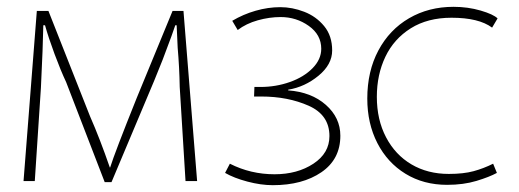

<svg xmlns="http://www.w3.org/2000/svg" viewBox="-20 -508 1523 563"><path d="M88 -476H122L244 -167Q273 -101 302 -17H303Q316 -59 381 -221L486 -476H518L558 23H524L507 -253Q506 -311 501 -368L498 -434H494Q490 -420 457 -333L432 -271L307 26H287L174 -267Q158 -301 140 -349.5Q122 -398 112 -434H107Q106 -373 100 -251L82 23H49Z M744 -253Q789 -253 830 -267.5Q871 -282 896.5 -308Q922 -334 922 -365Q922 -406 885.5 -432Q849 -458 803 -458Q770 -458 736 -448.5Q702 -439 677 -420L661 -447Q693 -466 729.5 -476.5Q766 -487 802 -487Q837 -487 872 -473.5Q907 -460 930.5 -431.5Q954 -403 954 -360Q954 -319 914 -286Q874 -253 825 -245V-243Q893 -238 935.5 -200.5Q978 -163 978 -110Q978 -41 922.5 -3Q867 35 780 35Q745 35 705.5 24.5Q666 14 640 -1L654 -28Q715 3 785 3Q852 3 899 -28Q946 -59 946 -109Q946 -171 885 -198Q824 -225 746 -225H725L726 -253Z M1437 -1Q1415 11 1377 22.5Q1339 34 1291 34Q1222 34 1169 1.5Q1116 -31 1086.5 -88.5Q1057 -146 1057 -219Q1057 -299 1089.5 -360Q1122 -421 1179.5 -454.5Q1237 -488 1310 -488Q1352 -488 1389.5 -477Q1427 -466 1439 -454L1423 -427Q1384 -456 1304 -456Q1234 -456 1184.5 -425Q1135 -394 1110 -341.5Q1085 -289 1085 -224Q1085 -157 1112 -105.5Q1139 -54 1186.5 -26Q1234 2 1296 2Q1339 2 1368.5 -6Q1398 -14 1426 -28Z"/></svg>

Font: LINE Seed Sans KR Thin
Style: Regular
Weight: 250
Designer: LINE BX Design & Sandoll Inc & Dalton Maag Ltd
Foundry: Sandoll Inc.
Version: Version 1.000